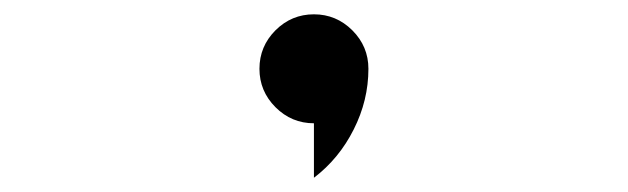

<svg xmlns="http://www.w3.org/2000/svg" viewBox="-20 -174 886 271"><path d="M500 -76.9Q500 -32.3 479.2 8.8Q458.5 50 423.1 76.9V0Q391.5 0 368.8 -22.7Q346.2 -45.4 346.2 -76.9Q346.2 -108.5 368.8 -131.2Q391.5 -153.8 423.1 -153.8Q454.6 -153.8 477.3 -131.2Q500 -108.5 500 -76.9Z"/></svg>

Font: linja laso
Style: Regular
Weight: 700
Version: Version 001.000